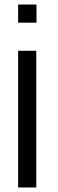

<svg xmlns="http://www.w3.org/2000/svg" viewBox="-20 -807 255 847"><path d="M100 -707H60V-787H100H101H141V-707H101ZM60 -543V-583H140V-543V-20V20H60V-20Z"/></svg>

Font: Nordica Plus
Style: NordicaClassicLight
Weight: 300
Version: Version 1.01